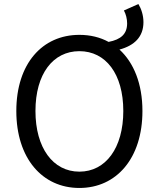

<svg xmlns="http://www.w3.org/2000/svg" viewBox="-20 -920 782 953"><path d="M374 -68C243 -68 156 -186 156 -369C156 -553 243 -666 374 -666C505 -666 592 -553 592 -369C592 -186 505 -68 374 -68ZM595 -868C605 -850 611 -826 611 -804C611 -752 581 -724 519 -712C477 -735 428 -747 374 -747C190 -747 61 -604 61 -369C61 -134 190 13 374 13C558 13 687 -134 687 -369C687 -504 644 -609 573 -674C647 -694 692 -737 692 -810C692 -843 682 -875 667 -900Z"/></svg>

Font: Noto Sans Mono CJK JP Regular
Style: Regular
Weight: 400
Designer: Ryoko NISHIZUKA (kana & ideographs); Paul D. Hunt (Latin, Greek & Cyrillic); Wenlong ZHANG (bopomofo); Sandoll Communica
Foundry: Adobe Systems Incorporated
Version: Version 1.004;PS 1.004;hotconv 1.0.82;makeotf.lib2.5.63406